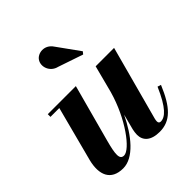

<svg xmlns="http://www.w3.org/2000/svg" viewBox="-198 -843 984 984"><g transform="rotate(-45 294.0 -351.5)"><path d="M262 -594 397.5 -548 408 -561 322 -680.5C291.5 -727 236 -717 218 -689C196.5 -657 214.5 -605 262 -594ZM256.5 -460H53V-440.5H117L38.5 -141C17 -54.5 41.5 10 130.5 10C207.5 10 279 -79 328 -182L306 -97.5C303.5 -86.5 301.5 -72.5 301.5 -62C301.5 -20 330.5 10 395 10C473 10 521.5 -40.5 569.5 -156L550.5 -162C504 -54.5 467.5 -23.5 436 -23.5C426.5 -23.5 422 -29.5 422 -38.5C422 -43.5 423 -50 424.5 -56L533.5 -460H400L361.5 -312C318.5 -159 223 -33.5 180 -33.5C148 -33.5 151 -69 172 -147.5Z"/></g></svg>

Font: Bodoni* 11pt
Style: Bold Italic
Weight: 700
Italic angle: -13°
Version: Version 2.3